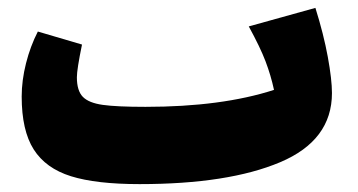

<svg xmlns="http://www.w3.org/2000/svg" viewBox="-20 -447 907 487"><path d="M822 -211Q822 -91 690.5 -35.5Q559 20 334 20Q224 20 160 0Q96 -20 65.5 -68Q35 -116 35 -202Q35 -243 46 -286.5Q57 -330 76 -367L188 -334Q175 -271 175 -251Q175 -217 190 -201.5Q205 -186 240.5 -181Q276 -176 349 -176Q542 -176 675 -219Q667 -256 653.5 -291.5Q640 -327 611 -380L780 -427Q801 -360 811.5 -302.5Q822 -245 822 -211Z"/></svg>

Font: FiraGO Heavy
Style: Italic
Weight: 900
Italic angle: -8°
Designer: bBox Type GmbH
Foundry: bBox Type GmbH
Version: Version 1.001